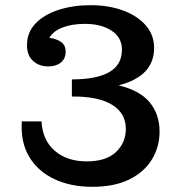

<svg xmlns="http://www.w3.org/2000/svg" viewBox="-20 -711 702 740"><path d="M336 9Q253 9 190 -20.5Q127 -50 93 -106Q59 -162 64 -243H140Q144 -170 191.5 -129.5Q239 -89 314 -89Q389 -89 427 -125Q465 -161 465 -214Q465 -275 411.5 -307.5Q358 -340 257 -339V-405Q352 -405 401 -433Q450 -461 450 -520Q450 -566 410.5 -592.5Q371 -619 307 -619Q257 -619 221 -605Q185 -591 170 -565Q197 -562 215 -549.5Q233 -537 233 -512Q233 -485 214.5 -470Q196 -455 166 -455Q131 -455 107.5 -476Q84 -497 84 -537Q84 -586 117 -620.5Q150 -655 206 -673Q262 -691 329 -691Q399 -691 454.5 -670.5Q510 -650 542 -613Q574 -576 574 -526Q574 -417 437 -382Q518 -363 556.5 -317Q595 -271 595 -204Q595 -145 565.5 -96.5Q536 -48 478.5 -19.5Q421 9 336 9Z"/></svg>

Font: Montagu Slab 16pt Medium
Style: Regular
Weight: 500
Designer: Florian Karsten
Foundry: Florian Karsten
Version: Version 1.000; ttfautohint (v1.8.3)